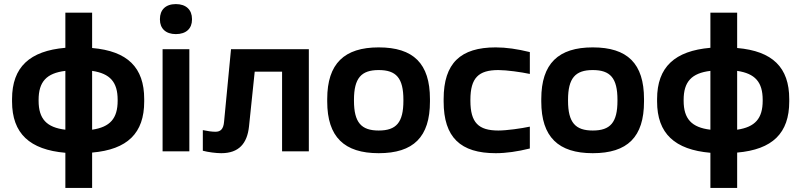

<svg xmlns="http://www.w3.org/2000/svg" viewBox="-20 -741 3923 940"><path d="M39 -256V-244C39 -87 126 -8 300 7V179H431V6C604 -9 686 -89 686 -244V-256C686 -411 604 -491 431 -506V-679H300V-507C126 -492 39 -413 39 -256ZM169 -248V-252C169 -341 208 -383 300 -394V-106C208 -117 169 -159 169 -248ZM431 -106V-394C519 -381 556 -339 556 -252V-248C556 -161 519 -119 431 -106Z M776 -500V0H907V-500ZM763 -645C763 -602 791 -574 841 -574C892 -574 920 -602 920 -645V-648C920 -693 891 -721 841 -721C790 -721 763 -692 763 -648Z M1199 -121 1227 -390H1361V0H1492V-500H1111L1077 -145C1074 -108 1059 -96 1035 -96C1018 -96 996 -99 973 -104V-3C999 4 1038 9 1063 9C1150 9 1190 -39 1199 -121Z M1582 -256V-244C1582 -70 1666 9 1834 9C2004 9 2085 -70 2085 -244V-256C2085 -430 2004 -509 1834 -509C1666 -509 1582 -430 1582 -256ZM1713 -248V-252C1713 -359 1749 -398 1834 -398C1920 -398 1955 -359 1955 -252V-248C1955 -141 1920 -102 1834 -102C1749 -102 1713 -141 1713 -248Z M2152 -256V-244C2152 -68 2235 9 2407 9C2458 9 2513 1 2574 -14V-121C2532 -112 2460 -102 2420 -102C2323 -102 2283 -140 2283 -248V-252C2283 -360 2323 -398 2420 -398C2460 -398 2532 -388 2574 -379V-486C2513 -501 2458 -509 2407 -509C2235 -509 2152 -432 2152 -256Z M2630 -256V-244C2630 -70 2714 9 2882 9C3052 9 3133 -70 3133 -244V-256C3133 -430 3052 -509 2882 -509C2714 -509 2630 -430 2630 -256ZM2761 -248V-252C2761 -359 2797 -398 2882 -398C2968 -398 3003 -359 3003 -252V-248C3003 -141 2968 -102 2882 -102C2797 -102 2761 -141 2761 -248Z M3197 -256V-244C3197 -87 3284 -8 3458 7V179H3589V6C3762 -9 3844 -89 3844 -244V-256C3844 -411 3762 -491 3589 -506V-679H3458V-507C3284 -492 3197 -413 3197 -256ZM3327 -248V-252C3327 -341 3366 -383 3458 -394V-106C3366 -117 3327 -159 3327 -248ZM3589 -106V-394C3677 -381 3714 -339 3714 -252V-248C3714 -161 3677 -119 3589 -106Z"/></svg>

Font: LT Wave Alt Bold
Style: Regular
Weight: 700
Designer: Daniel Lyons
Version: Version 2.5 (Glyphs App)